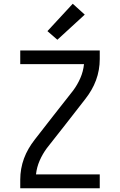

<svg xmlns="http://www.w3.org/2000/svg" viewBox="-20 -1004 640 1024"><path d="M333 -345 316 -356 267 -390 370 -521Q393 -552 408.5 -587.5Q424 -623 428 -662H88V-735H512V-689Q512 -660 507 -631.5Q502 -603 492 -576Q482 -549 467.5 -524Q453 -499 435 -476ZM88 0V-46Q88 -75 93 -103.5Q98 -132 108 -159Q118 -186 132.5 -211Q147 -236 165 -259L267 -390L333 -345L230 -214Q207 -183 191.5 -147.5Q176 -112 172 -74H512V0ZM286 -792 233 -838 368 -984 432 -926Z"/></svg>

Font: Iosevka Curly Extended
Style: Regular
Weight: 400
Width: 7
Monospace: yes
Designer: Belleve Invis
Foundry: Belleve Invis
Version: Version 11.1.0; ttfautohint (v1.8.3)